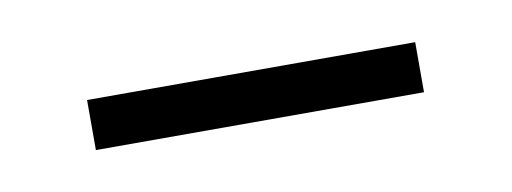

<svg xmlns="http://www.w3.org/2000/svg" viewBox="-24 -422 363 136"><g transform="rotate(-10 157.5 -354.0)"><path d="M39 -336H275V-372H39Z"/></g></svg>

Font: Noto Sans Tamil UI SemiCondensed ExtraLight
Style: Regular
Weight: 200
Width: 4
Designer: Jelle Bosma - Monotype Design Team
Foundry: Monotype Imaging Inc.
Version: Version 2.004